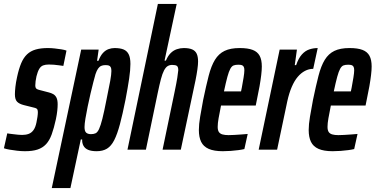

<svg xmlns="http://www.w3.org/2000/svg" viewBox="-40 -763 1915 979"><path d="M87 8Q68 8 47 5.5Q26 3 8.5 0Q-9 -3 -20 -7L-3 -83Q1 -82 10 -81Q19 -80 30.5 -78.5Q42 -77 53 -76Q64 -75 73 -75Q92 -75 106.5 -80.5Q121 -86 131 -100Q141 -114 146 -139Q149 -153 151 -167Q153 -181 153 -190Q153 -205 147 -209Q141 -213 130 -215L82 -227Q58 -233 47 -244.5Q36 -256 36 -282Q36 -297 38.5 -320Q41 -343 47 -370Q56 -412 68 -440.5Q80 -469 98 -486Q116 -503 142 -510.5Q168 -518 204 -518Q221 -518 238.5 -516Q256 -514 272.5 -511.5Q289 -509 299 -505L283 -427Q274 -428 261 -430Q248 -432 234.5 -433Q221 -434 209 -434Q192 -434 180 -429.5Q168 -425 160 -411.5Q152 -398 146 -374Q143 -361 141.5 -349Q140 -337 140 -328Q140 -315 146 -310.5Q152 -306 162 -304L208 -292Q221 -289 231.5 -283Q242 -277 248 -265Q254 -253 254 -231Q254 -217 252 -198Q250 -179 245 -155Q235 -109 223.5 -77.5Q212 -46 194.5 -27.5Q177 -9 151.5 -0.5Q126 8 87 8Z M224 196 374 -510H463L455 -453H462Q472 -479 485 -493Q498 -507 513.5 -512.5Q529 -518 544 -518Q572 -518 589.5 -511Q607 -504 616 -486.5Q625 -469 625 -437Q625 -406 618.5 -362Q612 -318 600 -255Q585 -180 571.5 -129.5Q558 -79 542.5 -48.5Q527 -18 505.5 -5Q484 8 453 8Q426 8 409.5 1Q393 -6 385.5 -20Q378 -34 379 -52H372L319 196ZM424 -79Q438 -79 447.5 -83.5Q457 -88 465 -105Q473 -122 482 -157.5Q491 -193 503 -255Q516 -317 522 -350.5Q528 -384 528 -401Q528 -414 524.5 -420.5Q521 -427 514.5 -429Q508 -431 497 -431Q485 -431 476 -427Q467 -423 460 -413Q453 -403 447 -385Q443 -371 436 -344.5Q429 -318 421.5 -285.5Q414 -253 407 -219.5Q400 -186 395.5 -158Q391 -130 391 -115Q391 -94 399.5 -86.5Q408 -79 424 -79Z M610 0 765 -743H861L799 -454H806Q816 -478 830 -492Q844 -506 861.5 -512Q879 -518 897 -518Q924 -518 940 -511Q956 -504 963 -489Q970 -474 970 -449Q970 -434 966.5 -409Q963 -384 957 -354L882 0H789L850 -293Q860 -341 864 -366.5Q868 -392 869 -405Q869 -422 862 -427Q855 -432 838 -432Q825 -432 815 -426Q805 -420 796.5 -404Q788 -388 780.5 -359.5Q773 -331 764 -288L704 0Z M1096 8Q1051 8 1024 -4Q997 -16 985.5 -40Q974 -64 974 -100Q974 -129 980.5 -167.5Q987 -206 996 -254Q1011 -326 1024 -376.5Q1037 -427 1056 -458Q1075 -489 1105 -503.5Q1135 -518 1182 -518Q1224 -518 1248.5 -508.5Q1273 -499 1284 -478.5Q1295 -458 1295 -424Q1295 -406 1292 -380.5Q1289 -355 1283.5 -323.5Q1278 -292 1270 -255L1264 -225H1087Q1079 -185 1074.5 -159.5Q1070 -134 1070 -116Q1070 -99 1076 -90Q1082 -81 1094.5 -77.5Q1107 -74 1125 -74Q1136 -74 1154.5 -75Q1173 -76 1192.5 -77.5Q1212 -79 1223 -80L1206 -3Q1194 0 1175.5 2.5Q1157 5 1136.5 6.5Q1116 8 1096 8ZM1102 -297H1189L1193 -316Q1198 -343 1202 -367.5Q1206 -392 1206 -405Q1206 -417 1202.5 -423Q1199 -429 1192.5 -431Q1186 -433 1175 -433Q1161 -433 1151.5 -429.5Q1142 -426 1134.5 -412.5Q1127 -399 1119.5 -371.5Q1112 -344 1102 -297Z M1279 0 1386 -510H1474L1463 -431H1470Q1482 -466 1499 -485Q1516 -504 1537 -511Q1558 -518 1580 -518L1557 -412Q1535 -412 1515 -401.5Q1495 -391 1478 -371Q1461 -351 1447.5 -319.5Q1434 -288 1425 -247L1373 0Z M1656 8Q1611 8 1584 -4Q1557 -16 1545.5 -40Q1534 -64 1534 -100Q1534 -129 1540.5 -167.5Q1547 -206 1556 -254Q1571 -326 1584 -376.5Q1597 -427 1616 -458Q1635 -489 1665 -503.5Q1695 -518 1742 -518Q1784 -518 1808.5 -508.5Q1833 -499 1844 -478.5Q1855 -458 1855 -424Q1855 -406 1852 -380.5Q1849 -355 1843.5 -323.5Q1838 -292 1830 -255L1824 -225H1647Q1639 -185 1634.5 -159.5Q1630 -134 1630 -116Q1630 -99 1636 -90Q1642 -81 1654.5 -77.5Q1667 -74 1685 -74Q1696 -74 1714.5 -75Q1733 -76 1752.5 -77.5Q1772 -79 1783 -80L1766 -3Q1754 0 1735.5 2.5Q1717 5 1696.5 6.5Q1676 8 1656 8ZM1662 -297H1749L1753 -316Q1758 -343 1762 -367.5Q1766 -392 1766 -405Q1766 -417 1762.5 -423Q1759 -429 1752.5 -431Q1746 -433 1735 -433Q1721 -433 1711.5 -429.5Q1702 -426 1694.5 -412.5Q1687 -399 1679.5 -371.5Q1672 -344 1662 -297Z"/></svg>

Font: Saira UltraCondensed
Style: Bold Italic
Weight: 700
Width: 1
Italic angle: -12°
Designer: Hector Gatti with collaboration of the Omnibus-Type team
Foundry: Omnibus-Type
Version: Version 1.101